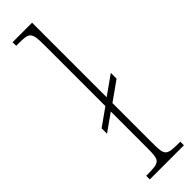

<svg xmlns="http://www.w3.org/2000/svg" viewBox="-264 -756 752 752"><g transform="rotate(-45 112.0 -380.0)"><path d="M30 0H219V-20H215C142 -20 138 -24 138 -94V-315L217 -371V-403L138 -347V-760H30V-740H43C103 -740 110 -736 110 -662V-326L38 -275V-245L110 -296V-94C110 -24 106 -20 33 -20H30Z"/></g></svg>

Font: Noto Serif ExtraCondensed Thin
Style: Regular
Weight: 100
Width: 2
Designer: Monotype Design Team
Foundry: Monotype Imaging Inc.
Version: Version 2.013